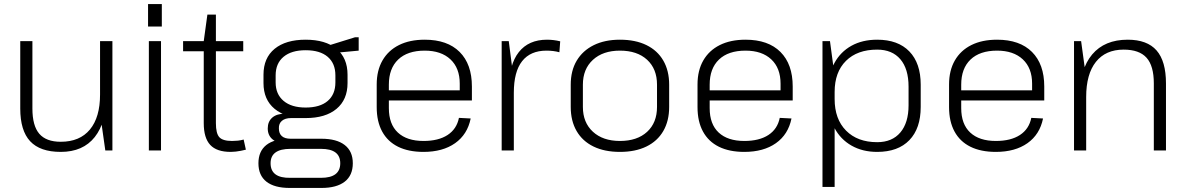

<svg xmlns="http://www.w3.org/2000/svg" viewBox="-20 -743 5857 948"><path d="M140 -207Q140 -122 174 -82.5Q208 -43 280 -43Q374 -43 424 -103.5Q474 -164 474 -276L506 -341V-276Q506 -140 448 -66.5Q390 7 280 7Q178 7 129 -45.5Q80 -98 80 -207V-540H140ZM535 0H500L474 -183V-540H535Z M775 -540V0H715V-540ZM779 -723V-612H711V-723Z M1119 7Q1050 7 1018 -27.5Q986 -62 986 -135V-540L1004 -671H1046V-135Q1046 -84 1063 -65.5Q1080 -47 1126 -47Q1140 -47 1154.5 -48.5Q1169 -50 1183 -54L1194 -4Q1182 -1 1169.5 1.5Q1157 4 1144 5.5Q1131 7 1119 7ZM884 -540H1181V-490H884Z M1489 -160Q1391 -160 1336 -205.5Q1281 -251 1281 -333V-374Q1281 -457 1336 -502Q1391 -547 1489 -547Q1587 -547 1641.5 -502Q1696 -457 1696 -374V-333Q1696 -251 1641.5 -205.5Q1587 -160 1489 -160ZM1411 185Q1335 185 1295.5 154Q1256 123 1256 63Q1256 4 1295 -27Q1334 -58 1411 -58H1567Q1642 -58 1682 -27Q1722 4 1722 63Q1722 123 1682 154Q1642 185 1567 185ZM1565 135Q1660 135 1660 63Q1660 -8 1565 -8H1414Q1316 -8 1316 63Q1316 137 1414 135ZM1389 -36Q1348 -36 1325 -55.5Q1302 -75 1302 -109Q1302 -143 1324.5 -162.5Q1347 -182 1390 -182H1489V-160H1417Q1388 -160 1372 -146.5Q1356 -133 1357 -109Q1357 -84 1371.5 -71Q1386 -58 1415 -58H1489V-36ZM1489 -212Q1560 -212 1598 -244.5Q1636 -277 1636 -336V-371Q1636 -430 1598 -462.5Q1560 -495 1489 -495Q1419 -495 1380 -462.5Q1341 -430 1341 -371V-336Q1341 -278 1380 -245Q1419 -212 1489 -212ZM1601 -518 1733 -559H1751V-493L1601 -479Z M2071 7Q1997 7 1945.5 -18.5Q1894 -44 1867 -93.5Q1840 -143 1840 -214V-326Q1840 -395 1868.5 -444.5Q1897 -494 1950 -520.5Q2003 -547 2077 -547Q2189 -547 2249.5 -486.5Q2310 -426 2310 -316V-247H1888V-297H2261L2250 -277V-330Q2250 -407 2204 -450Q2158 -493 2077 -493Q1992 -493 1946 -449Q1900 -405 1900 -325V-209Q1900 -130 1944.5 -88.5Q1989 -47 2071 -47Q2145 -47 2190 -76.5Q2235 -106 2246 -161L2304 -158Q2288 -79 2227 -36Q2166 7 2071 7Z M2457 -540H2492L2517 -346V0H2457ZM2493 -305Q2493 -424 2541.5 -485.5Q2590 -547 2681 -547Q2697 -547 2713.5 -545Q2730 -543 2746 -539L2742 -485Q2713 -493 2678 -493Q2599 -493 2558 -441Q2517 -389 2517 -285Z M3041 7Q2965 7 2910.5 -19.5Q2856 -46 2827 -96Q2798 -146 2798 -215V-325Q2798 -394 2827.5 -443.5Q2857 -493 2911.5 -520Q2966 -547 3041 -547Q3117 -547 3171.5 -520.5Q3226 -494 3255 -444Q3284 -394 3284 -325V-215Q3284 -146 3255 -96Q3226 -46 3171.5 -19.5Q3117 7 3041 7ZM3041 -47Q3126 -47 3175 -92Q3224 -137 3224 -215V-325Q3224 -403 3175 -448Q3126 -493 3041 -493Q2957 -493 2907.5 -447.5Q2858 -402 2858 -325V-215Q2858 -138 2907.5 -92.5Q2957 -47 3041 -47Z M3655 7Q3581 7 3529.5 -18.5Q3478 -44 3451 -93.5Q3424 -143 3424 -214V-326Q3424 -395 3452.5 -444.5Q3481 -494 3534 -520.5Q3587 -547 3661 -547Q3773 -547 3833.5 -486.5Q3894 -426 3894 -316V-247H3472V-297H3845L3834 -277V-330Q3834 -407 3788 -450Q3742 -493 3661 -493Q3576 -493 3530 -449Q3484 -405 3484 -325V-209Q3484 -130 3528.5 -88.5Q3573 -47 3655 -47Q3729 -47 3774 -76.5Q3819 -106 3830 -161L3888 -158Q3872 -79 3811 -36Q3750 7 3655 7Z M4311 7Q4239 7 4184.5 -24Q4130 -55 4100 -111.5Q4070 -168 4070 -244V-301Q4070 -377 4100 -432Q4130 -487 4184 -517Q4238 -547 4311 -547Q4414 -547 4470 -489Q4526 -431 4526 -325V-215Q4526 -109 4470 -51Q4414 7 4311 7ZM4041 -540H4078L4101 -368V180H4041ZM4311 -41Q4385 -41 4425.5 -89Q4466 -137 4466 -223V-315Q4466 -403 4425.5 -450.5Q4385 -498 4311 -498Q4213 -498 4157 -442.5Q4101 -387 4101 -289V-254Q4101 -155 4157.5 -98Q4214 -41 4311 -41Z M4897 7Q4823 7 4771.5 -18.5Q4720 -44 4693 -93.5Q4666 -143 4666 -214V-326Q4666 -395 4694.5 -444.5Q4723 -494 4776 -520.5Q4829 -547 4903 -547Q5015 -547 5075.5 -486.5Q5136 -426 5136 -316V-247H4714V-297H5087L5076 -277V-330Q5076 -407 5030 -450Q4984 -493 4903 -493Q4818 -493 4772 -449Q4726 -405 4726 -325V-209Q4726 -130 4770.5 -88.5Q4815 -47 4897 -47Q4971 -47 5016 -76.5Q5061 -106 5072 -161L5130 -158Q5114 -79 5053 -36Q4992 7 4897 7Z M5677 -331Q5677 -418 5641 -458Q5605 -498 5528 -498Q5439 -498 5391 -437.5Q5343 -377 5343 -264L5311 -199V-264Q5311 -401 5372.5 -474Q5434 -547 5548 -547Q5644 -547 5690.5 -494Q5737 -441 5737 -331V0H5677ZM5283 -540H5318L5343 -357V0H5283Z"/></svg>

Font: Pathway Extreme 8pt Thin
Style: Regular
Weight: 100
Version: Version 1.001;gftools[0.9.26]